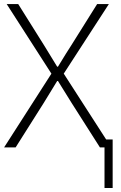

<svg xmlns="http://www.w3.org/2000/svg" viewBox="-24 -724 596 943"><path d="M-3.9 0 228.5 -362.3 8.8 -704.1H65.4L193.4 -500Q198.2 -492.2 256.8 -396.5H260.7Q307.6 -473.6 325.2 -500L453.1 -704.1H510.7L289.1 -362.3L522.5 0H466.8L328.1 -217.8Q315.4 -238.3 290.5 -278.3Q265.6 -318.4 260.7 -326.2H256.8Q243.2 -303.7 190.4 -217.8L52.7 0ZM489.3 -39.1H529.3V199.2H489.3Z"/></svg>

Font: Gothic A1 ExtraLight
Style: Regular
Weight: 275
Designer: HanYang I&C Co.,Ltd.
Foundry: HanYang I&C Co.,Ltd.
Version: Version 2.50